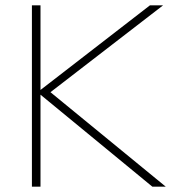

<svg xmlns="http://www.w3.org/2000/svg" viewBox="-20 -696 686 716"><path d="M548 0 120 -352 539 -676H588L155 -342V-363L598 0ZM99 0V-676H131V0Z"/></svg>

Font: Outfit Thin
Style: Regular
Weight: 100
Designer: Rodrigo Fuenzalida
Foundry: fragTYPE
Version: Version 1.000